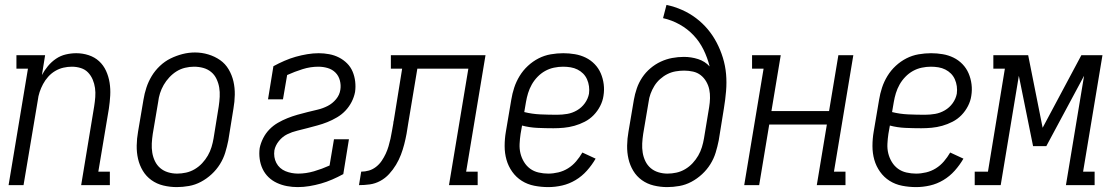

<svg xmlns="http://www.w3.org/2000/svg" viewBox="-20 -755 4540 783"><path d="M15 0 94 -475H47V-530H164L151 -449Q161 -468 175.5 -485.5Q190 -503 208.5 -515.5Q227 -528 248.5 -533Q270 -538 291 -538Q317 -538 341.5 -530Q366 -522 384 -505.5Q402 -489 412.5 -466Q423 -443 427 -417.5Q431 -392 429.5 -365.5Q428 -339 424 -312L381 -55H428V0H311L364 -321Q367 -340 368.5 -359Q370 -378 367.5 -396Q365 -414 358 -430.5Q351 -447 339 -459.5Q327 -472 309.5 -477.5Q292 -483 273 -483Q256 -483 238.5 -479Q221 -475 205 -465.5Q189 -456 176.5 -442Q164 -428 155.5 -412Q147 -396 141.5 -379.5Q136 -363 134 -345L76 0Z M701 8Q673 8 646 1.5Q619 -5 597.5 -20.5Q576 -36 562.5 -58.5Q549 -81 543 -107Q537 -133 537.5 -161.5Q538 -190 543 -218L565 -348Q569 -373 577 -397.5Q585 -422 598.5 -444.5Q612 -467 632 -486Q652 -505 675.5 -516.5Q699 -528 724 -534.5Q749 -541 775 -541Q803 -541 829.5 -533Q856 -525 877.5 -510Q899 -495 912.5 -472Q926 -449 932 -423Q938 -397 937.5 -368.5Q937 -340 932 -312L911 -182Q906 -157 898.5 -132.5Q891 -108 877 -85.5Q863 -63 843 -44.5Q823 -26 799.5 -13.5Q776 -1 750.5 3.5Q725 8 701 8ZM702 -47Q720 -47 738.5 -51Q757 -55 774 -65Q791 -75 804.5 -89.5Q818 -104 827.5 -120.5Q837 -137 842.5 -155Q848 -173 851 -191L872 -321Q875 -341 876 -360.5Q877 -380 874 -398Q871 -416 863 -433Q855 -450 841 -461.5Q827 -473 809 -478Q791 -483 771 -483Q753 -483 734.5 -478.5Q716 -474 700 -464Q684 -454 670.5 -439.5Q657 -425 647.5 -408.5Q638 -392 632.5 -374.5Q627 -357 625 -339L603 -209Q600 -189 599 -170Q598 -151 601 -132.5Q604 -114 612 -97.5Q620 -81 633.5 -69.5Q647 -58 665 -52.5Q683 -47 702 -47Z M1194 8Q1172 8 1150.5 4Q1129 0 1109.5 -9Q1090 -18 1075 -32.5Q1060 -47 1051 -66Q1042 -85 1039 -107Q1036 -129 1039 -151Q1043 -171 1053 -191Q1063 -211 1078.5 -227Q1094 -243 1113 -254Q1132 -265 1152 -273Q1172 -281 1193 -287Q1214 -293 1234.5 -298Q1255 -303 1276 -308Q1297 -313 1316.5 -323Q1336 -333 1350.5 -350.5Q1365 -368 1368 -389Q1371 -408 1366 -427Q1361 -446 1348 -459Q1335 -472 1316.5 -477.5Q1298 -483 1278 -483Q1246 -483 1214 -473Q1182 -463 1151 -449L1134 -350H1073L1095 -485Q1117 -497 1140 -507Q1163 -517 1186 -523.5Q1209 -530 1233 -534Q1257 -538 1280 -538Q1301 -538 1322.5 -534Q1344 -530 1362.5 -520.5Q1381 -511 1395.5 -496.5Q1410 -482 1418 -463Q1426 -444 1428.5 -422.5Q1431 -401 1428 -380Q1424 -359 1414 -339.5Q1404 -320 1389 -304Q1374 -288 1354.5 -276.5Q1335 -265 1315 -257Q1295 -249 1274.5 -243.5Q1254 -238 1233.5 -232.5Q1213 -227 1192 -222Q1171 -217 1151.5 -207.5Q1132 -198 1117.5 -180Q1103 -162 1099 -142Q1097 -128 1099 -115Q1101 -102 1107 -90.5Q1113 -79 1122.5 -70.5Q1132 -62 1144 -57Q1156 -52 1169.5 -49.5Q1183 -47 1196 -47Q1228 -47 1260.5 -56.5Q1293 -66 1324 -80L1342 -187H1403L1380 -45Q1358 -33 1335 -23Q1312 -13 1289 -6.5Q1266 0 1242 4Q1218 8 1194 8Z M1444 0 1453 -55Q1469 -55 1484.5 -59.5Q1500 -64 1513.5 -74.5Q1527 -85 1536.5 -99Q1546 -113 1553 -128Q1560 -143 1564.5 -158.5Q1569 -174 1572.5 -189.5Q1576 -205 1578.5 -221Q1581 -237 1584 -252Q1584 -255 1584.5 -258Q1585 -261 1586 -264L1620 -475H1574V-530H1960L1881 -55H1928V0H1811L1890 -475H1682L1645 -253Q1642 -231 1638 -209.5Q1634 -188 1628.5 -166.5Q1623 -145 1615 -124Q1607 -103 1595 -83Q1583 -63 1567 -45.5Q1551 -28 1530.5 -17Q1510 -6 1488 -3Q1466 0 1444 0Z M2216 8Q2187 8 2159 2.5Q2131 -3 2108 -17.5Q2085 -32 2069 -54.5Q2053 -77 2045.5 -103.5Q2038 -130 2038 -159.5Q2038 -189 2043 -218L2065 -348Q2069 -373 2077 -397.5Q2085 -422 2099 -445Q2113 -468 2133 -486.5Q2153 -505 2176.5 -517Q2200 -529 2226 -533.5Q2252 -538 2277 -538Q2301 -538 2324.5 -534Q2348 -530 2368.5 -520Q2389 -510 2405 -493.5Q2421 -477 2430 -456Q2439 -435 2442 -411.5Q2445 -388 2441 -364Q2438 -343 2427.5 -322.5Q2417 -302 2401 -285.5Q2385 -269 2364.5 -258.5Q2344 -248 2322.5 -242Q2301 -236 2279.5 -234Q2258 -232 2237 -232Q2204 -232 2171.5 -233.5Q2139 -235 2109 -243L2103 -209Q2100 -189 2099 -168.5Q2098 -148 2102.5 -129.5Q2107 -111 2117 -94.5Q2127 -78 2142 -67Q2157 -56 2176.5 -51.5Q2196 -47 2216 -47Q2236 -47 2257 -52Q2278 -57 2296.5 -68.5Q2315 -80 2329.5 -97Q2344 -114 2355 -133L2409 -108Q2394 -82 2373.5 -59Q2353 -36 2327 -20.5Q2301 -5 2272.5 1.5Q2244 8 2216 8ZM2252 -287Q2273 -287 2293.5 -290.5Q2314 -294 2333 -305Q2352 -316 2365 -334Q2378 -352 2382 -373Q2384 -388 2382 -403Q2380 -418 2374 -431.5Q2368 -445 2358 -455Q2348 -465 2335 -471.5Q2322 -478 2307 -480.5Q2292 -483 2276 -483Q2258 -483 2239 -479Q2220 -475 2203 -465.5Q2186 -456 2172 -441.5Q2158 -427 2148.5 -410Q2139 -393 2133.5 -375Q2128 -357 2125 -339L2118 -298Q2150 -290 2184 -288.5Q2218 -287 2252 -287Z M2701 8Q2673 8 2646 1.5Q2619 -5 2597.5 -20.5Q2576 -36 2562.5 -58.5Q2549 -81 2543 -107Q2537 -133 2537.5 -161.5Q2538 -190 2543 -218L2565 -348Q2569 -371 2577 -394.5Q2585 -418 2599 -439Q2613 -460 2632.5 -476.5Q2652 -493 2674.5 -503.5Q2697 -514 2721 -518.5Q2745 -523 2769 -523Q2799 -523 2827 -514Q2855 -505 2874 -484Q2865 -520 2849 -552.5Q2833 -585 2808.5 -611Q2784 -637 2752 -655Q2720 -673 2684 -681L2698 -735Q2731 -728 2761.5 -714.5Q2792 -701 2818.5 -681Q2845 -661 2866 -636Q2887 -611 2902.5 -581.5Q2918 -552 2928 -519.5Q2938 -487 2941 -453Q2944 -419 2941 -383.5Q2938 -348 2932 -312L2911 -182Q2906 -157 2898.5 -132.5Q2891 -108 2877 -85.5Q2863 -63 2843 -44.5Q2823 -26 2799.5 -13.5Q2776 -1 2750.5 3.5Q2725 8 2701 8ZM2702 -47Q2720 -47 2738.5 -51Q2757 -55 2774 -65Q2791 -75 2804.5 -89.5Q2818 -104 2827.5 -120.5Q2837 -137 2842.5 -155Q2848 -173 2851 -191L2872 -318Q2875 -336 2875.5 -354.5Q2876 -373 2872.5 -390Q2869 -407 2860 -422.5Q2851 -438 2837.5 -448.5Q2824 -459 2806.5 -463Q2789 -467 2770 -467Q2770 -467 2770 -467Q2770 -467 2770 -467Q2753 -467 2735.5 -464Q2718 -461 2702 -453Q2686 -445 2672 -432.5Q2658 -420 2648.5 -404.5Q2639 -389 2633 -372.5Q2627 -356 2625 -339L2603 -209Q2600 -189 2599 -170Q2598 -151 2601 -132.5Q2604 -114 2612 -97.5Q2620 -81 2633.5 -69.5Q2647 -58 2665 -52.5Q2683 -47 2702 -47Z M3015 0 3094 -475H3047V-530H3164L3126 -302H3361L3399 -530H3460L3381 -55H3428V0H3311L3352 -247H3117L3076 0Z M3716 8Q3687 8 3659 2.5Q3631 -3 3608 -17.5Q3585 -32 3569 -54.5Q3553 -77 3545.5 -103.5Q3538 -130 3538 -159.5Q3538 -189 3543 -218L3565 -348Q3569 -373 3577 -397.5Q3585 -422 3599 -445Q3613 -468 3633 -486.5Q3653 -505 3676.5 -517Q3700 -529 3726 -533.5Q3752 -538 3777 -538Q3801 -538 3824.5 -534Q3848 -530 3868.5 -520Q3889 -510 3905 -493.5Q3921 -477 3930 -456Q3939 -435 3942 -411.5Q3945 -388 3941 -364Q3938 -343 3927.5 -322.5Q3917 -302 3901 -285.5Q3885 -269 3864.5 -258.5Q3844 -248 3822.5 -242Q3801 -236 3779.5 -234Q3758 -232 3737 -232Q3704 -232 3671.5 -233.5Q3639 -235 3609 -243L3603 -209Q3600 -189 3599 -168.5Q3598 -148 3602.5 -129.5Q3607 -111 3617 -94.5Q3627 -78 3642 -67Q3657 -56 3676.5 -51.5Q3696 -47 3716 -47Q3736 -47 3757 -52Q3778 -57 3796.5 -68.5Q3815 -80 3829.5 -97Q3844 -114 3855 -133L3909 -108Q3894 -82 3873.5 -59Q3853 -36 3827 -20.5Q3801 -5 3772.5 1.5Q3744 8 3716 8ZM3752 -287Q3773 -287 3793.5 -290.5Q3814 -294 3833 -305Q3852 -316 3865 -334Q3878 -352 3882 -373Q3884 -388 3882 -403Q3880 -418 3874 -431.5Q3868 -445 3858 -455Q3848 -465 3835 -471.5Q3822 -478 3807 -480.5Q3792 -483 3776 -483Q3758 -483 3739 -479Q3720 -475 3703 -465.5Q3686 -456 3672 -441.5Q3658 -427 3648.5 -410Q3639 -393 3633.5 -375Q3628 -357 3625 -339L3618 -298Q3650 -290 3684 -288.5Q3718 -287 3752 -287Z M3955 0V-55H4009L4078 -475H4031V-530H4173L4232 -234L4390 -530H4476L4397 -55H4444V0H4327L4401 -446L4247 -159H4193L4135 -446L4061 0Z"/></svg>

Font: Iosevka Slab Light
Style: Italic
Weight: 300
Italic angle: -9°
Monospace: yes
Designer: Belleve Invis
Foundry: Belleve Invis
Version: Version 11.1.1; ttfautohint (v1.8.3)